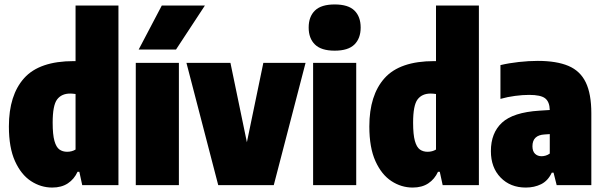

<svg xmlns="http://www.w3.org/2000/svg" viewBox="-20 -833 2718 864"><path d="M215 11Q164 11 119.5 -18Q75 -47 47.5 -107.8Q20 -168.5 20 -264Q20 -405 88.8 -481.5Q157.5 -558 312 -558H320V-808H513V0H350L337 -60H329Q314 -27 285.5 -8Q257 11 215 11ZM282 -150Q303.5 -150 320 -160V-410Q314 -411 307 -411.5Q300 -412 296 -412Q257 -412 237 -385.5Q217 -359 217 -281Q217 -227 225 -198.8Q233 -170.5 247.5 -160.2Q262 -150 282 -150Z M591 0V-550H785V0ZM604 -610 708 -808H902L772 -610Z M962 0 819 -550H1017L1091 -193L1165 -550H1355L1212 0Z M1389 0V-550H1583V0ZM1486 -605Q1425.5 -605 1397.2 -632.8Q1369 -660.5 1369 -709Q1369 -758 1397.2 -785.5Q1425.5 -813 1486 -813Q1547 -813 1575 -785.5Q1603 -758 1603 -709Q1603 -660.5 1575 -632.8Q1547 -605 1486 -605Z M1837 11Q1786 11 1741.5 -18Q1697 -47 1669.5 -107.8Q1642 -168.5 1642 -264Q1642 -405 1710.8 -481.5Q1779.5 -558 1934 -558H1942V-808H2135V0H1972L1959 -60H1951Q1936 -27 1907.5 -8Q1879 11 1837 11ZM1904 -150Q1925.5 -150 1942 -160V-410Q1936 -411 1929 -411.5Q1922 -412 1918 -412Q1879 -412 1859 -385.5Q1839 -359 1839 -281Q1839 -227 1847 -198.8Q1855 -170.5 1869.5 -160.2Q1884 -150 1904 -150Z M2346 11Q2276.5 11 2232.8 -34Q2189 -79 2189 -153Q2189 -235 2239.2 -281.2Q2289.5 -327.5 2407 -335L2454 -338Q2453 -375 2433.2 -390.5Q2413.5 -406 2361 -406Q2332 -406 2297.8 -401.5Q2263.5 -397 2232 -388V-540Q2269.5 -549 2314.5 -554Q2359.5 -559 2400 -559Q2484.5 -559 2537.8 -536.5Q2591 -514 2616 -462.2Q2641 -410.5 2641 -323V0H2485L2471 -56H2463Q2446 -19.5 2415.2 -4.2Q2384.5 11 2346 11ZM2376 -175Q2376 -152.5 2387.5 -141.2Q2399 -130 2417 -130Q2426 -130 2435.5 -132.8Q2445 -135.5 2454 -142V-229.5L2431 -228Q2376 -225 2376 -175Z"/></svg>

Font: Encode Sans Cnd Black
Style: Regular
Weight: 900
Width: 3
Designer: Multiple Designers
Foundry: Impallari Type
Version: Version 3.002; ttfautohint (v1.8.3) -l 8 -r 50 -G 200 -x 14 